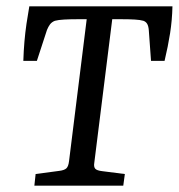

<svg xmlns="http://www.w3.org/2000/svg" viewBox="-20 -589 567 609"><path d="M89 0 93 -37 168 -47Q184 -49 190.5 -55Q197 -61 199 -78L255 -528H223Q202 -528 183.5 -527Q165 -526 154 -523Q144 -519 138.5 -511.5Q133 -504 129 -494L97 -396H54Q55 -428 57.5 -457Q60 -486 64 -513.5Q68 -541 73 -569H527Q526 -525 519.5 -483.5Q513 -442 502 -396H459L452 -493Q451 -506 447 -513Q443 -520 435 -523Q425 -526 407.5 -527Q390 -528 369 -528H336L279 -72Q277 -60 282 -54Q287 -48 305 -46L376 -37L371 0Z"/></svg>

Font: Yrsa
Style: Italic
Weight: 400
Italic angle: -7.10001°
Designer: Anna Giedrys (Yrsa+Rasa design), David Brezina (Yrsa art-direction, Rasa art-direction, design)
Foundry: Rosetta Type Foundry
Version: Version 2.004